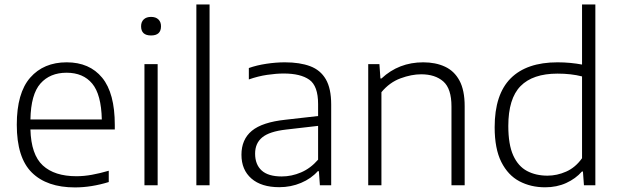

<svg xmlns="http://www.w3.org/2000/svg" viewBox="-20 -828 2766 858"><path d="M315 9.5Q189.5 9.5 122.2 -57Q55 -123.5 55 -270.5Q55 -412.5 115 -481Q175 -549.5 278 -549.5Q380 -549.5 436.5 -480.8Q493 -412 493 -269.5V-249.5H116Q119 -137 171.2 -88.8Q223.5 -40.5 321.5 -40.5Q355 -40.5 390.8 -47Q426.5 -53.5 466 -65V-14.5Q388 9.5 315 9.5ZM277.5 -503Q203.5 -503 160.8 -454.8Q118 -406.5 116 -294H435Q432.5 -406 392 -454.5Q351.5 -503 277.5 -503Z M625.5 0V-541.5H684.5V0ZM655 -669.5Q610.5 -669.5 610.5 -710.5Q610.5 -730 622.2 -741.2Q634 -752.5 655 -752.5Q676 -752.5 687.8 -741.2Q699.5 -730 699.5 -710.5Q699.5 -669.5 655 -669.5Z M857.5 0V-808H916.5V0Z M1228 8.5Q1148 8.5 1103.5 -30.2Q1059 -69 1059 -136.5Q1059 -205 1105.5 -243.5Q1152 -282 1256 -293L1401.5 -309.5V-363Q1401.5 -444 1362.2 -471.8Q1323 -499.5 1248 -499.5Q1214.5 -499.5 1173.8 -493.5Q1133 -487.5 1092 -473V-524Q1127 -536.5 1170.2 -543Q1213.5 -549.5 1253 -549.5Q1320 -549.5 1366 -532.2Q1412 -515 1436 -473.8Q1460 -432.5 1460 -361V0H1409.5L1405 -63H1400Q1371 -30 1325.5 -10.8Q1280 8.5 1228 8.5ZM1120 -141.5Q1120 -93 1149.2 -66.2Q1178.5 -39.5 1239 -39.5Q1283 -39.5 1325.2 -57.5Q1367.5 -75.5 1401.5 -114.5V-265.5L1258.5 -249Q1184 -240.5 1152 -214.2Q1120 -188 1120 -141.5Z M1625.5 0V-541.5H1675.5L1680 -477.5H1685Q1762 -549.5 1871.5 -549.5Q1926.5 -549.5 1968.2 -530.2Q2010 -511 2033.2 -468Q2056.5 -425 2056.5 -353.5V0H1997.5V-352.5Q1997.5 -432 1961 -464Q1924.5 -496 1862 -496Q1819 -496 1770 -478Q1721 -460 1684.5 -416V0Z M2416 9Q2352 9 2301 -18Q2250 -45 2220.2 -104.2Q2190.5 -163.5 2190.5 -259.5Q2190.5 -406 2262 -477.8Q2333.5 -549.5 2471.5 -549.5Q2501 -549.5 2529.2 -546.8Q2557.5 -544 2581 -539.5V-808H2640.5V0H2589.5L2585 -61.5H2580.5Q2552.5 -29.5 2510.2 -10.2Q2468 9 2416 9ZM2426.5 -43Q2469 -43 2510.2 -61.2Q2551.5 -79.5 2581 -121V-486.5Q2532.5 -499 2471.5 -499Q2361 -499 2306.2 -443.2Q2251.5 -387.5 2251.5 -265Q2251.5 -182 2273.5 -133.5Q2295.5 -85 2335 -64Q2374.5 -43 2426.5 -43Z"/></svg>

Font: Encode Sans Semi Expanded Light
Style: Regular
Weight: 300
Width: 6
Designer: Multiple Designers
Foundry: Impallari Type
Version: Version 3.000; ttfautohint (v1.8.3) -l 8 -r 50 -G 200 -x 14 